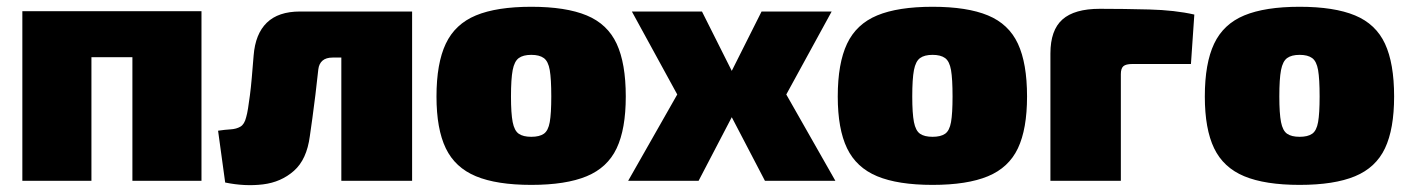

<svg xmlns="http://www.w3.org/2000/svg" viewBox="-20 -534 4163 567"><path d="M575 -501V0H371V-501ZM250 -501V0H46V-501ZM381 -501 380 -365H243V-501Z M1184 -500V-364H962Q943 -364 932.5 -355Q922 -346 920 -329Q916 -292 911.5 -254.5Q907 -217 902.5 -185Q898 -153 895 -132Q886 -63 848 -29.5Q810 4 756.5 10.5Q703 17 645 5L624 -148Q644 -151 661 -152Q678 -153 690 -160Q702 -167 707 -188Q710 -198 712.5 -214Q715 -230 718 -252.5Q721 -275 723.5 -304Q726 -333 729 -370Q734 -434 768 -467Q802 -500 866 -500ZM1197 -500V0H988V-500Z M1549 -514Q1651 -514 1712.5 -488.5Q1774 -463 1801 -405Q1828 -347 1828 -249Q1828 -153 1801 -96Q1774 -39 1712.5 -13.5Q1651 12 1549 12Q1447 12 1385.5 -13.5Q1324 -39 1296.5 -96Q1269 -153 1269 -249Q1269 -347 1296.5 -405Q1324 -463 1385.5 -488.5Q1447 -514 1549 -514ZM1549 -372Q1525 -372 1512 -362.5Q1499 -353 1494 -327Q1489 -301 1489 -249Q1489 -199 1494 -173.5Q1499 -148 1512 -139Q1525 -130 1549 -130Q1573 -130 1586 -139Q1599 -148 1603.5 -173.5Q1608 -199 1608 -249Q1608 -301 1603.5 -327Q1599 -353 1586 -362.5Q1573 -372 1549 -372Z M2436 -500 2302 -255 2447 0H2239L2106 -255L2229 -500ZM2053 -500 2176 -255 2043 0H1835L1980 -255L1846 -500ZM2245 -316V-198H2039V-316Z M2734 -514Q2836 -514 2897.5 -488.5Q2959 -463 2986 -405Q3013 -347 3013 -249Q3013 -153 2986 -96Q2959 -39 2897.5 -13.5Q2836 12 2734 12Q2632 12 2570.5 -13.5Q2509 -39 2481.5 -96Q2454 -153 2454 -249Q2454 -347 2481.5 -405Q2509 -463 2570.5 -488.5Q2632 -514 2734 -514ZM2734 -372Q2710 -372 2697 -362.5Q2684 -353 2679 -327Q2674 -301 2674 -249Q2674 -199 2679 -173.5Q2684 -148 2697 -139Q2710 -130 2734 -130Q2758 -130 2771 -139Q2784 -148 2788.5 -173.5Q2793 -199 2793 -249Q2793 -301 2788.5 -327Q2784 -353 2771 -362.5Q2758 -372 2734 -372Z M3228 -508Q3298 -508 3374 -506Q3450 -504 3507 -491L3497 -345H3324Q3305 -345 3297.5 -338.5Q3290 -332 3290 -315V0H3082V-376Q3082 -445 3117.5 -476.5Q3153 -508 3228 -508Z M3818 -514Q3920 -514 3981.5 -488.5Q4043 -463 4070 -405Q4097 -347 4097 -249Q4097 -153 4070 -96Q4043 -39 3981.5 -13.5Q3920 12 3818 12Q3716 12 3654.5 -13.5Q3593 -39 3565.5 -96Q3538 -153 3538 -249Q3538 -347 3565.5 -405Q3593 -463 3654.5 -488.5Q3716 -514 3818 -514ZM3818 -372Q3794 -372 3781 -362.5Q3768 -353 3763 -327Q3758 -301 3758 -249Q3758 -199 3763 -173.5Q3768 -148 3781 -139Q3794 -130 3818 -130Q3842 -130 3855 -139Q3868 -148 3872.5 -173.5Q3877 -199 3877 -249Q3877 -301 3872.5 -327Q3868 -353 3855 -362.5Q3842 -372 3818 -372Z"/></svg>

Font: Exo 2 Black
Style: Regular
Weight: 900
Designer: Natanael Gama
Foundry: Natanael Gama
Version: Version 2.010